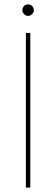

<svg xmlns="http://www.w3.org/2000/svg" viewBox="-20 -848 251 868"><path d="M97 -699V0H117V-699ZM125 -821C120 -826 114 -828 107 -828C100 -828 94 -826 89 -821C84 -816 81 -809 81 -802C81 -795 84 -789 89 -784C94 -779 100 -776 107 -776C114 -776 120 -779 125 -784C130 -789 133 -795 133 -802C133 -809 130 -816 125 -821Z"/></svg>

Font: Argentum Sans Thin
Style: Regular
Weight: 250
Designer: Julieta Ulanovsky
Foundry: Julieta Ulanovsky
Version: Version 5.001;February 15, 2019;FontCreator 11.5.0.2425 64-b